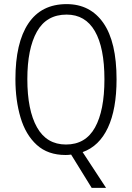

<svg xmlns="http://www.w3.org/2000/svg" viewBox="-20 -744 642 934"><path d="M547 -358Q547 -213 505 -123Q463 -33 382 -4L496 170H426L326 8Q313 10 299 10Q213 10 159 -39Q105 -88 80 -172Q55 -256 55 -359Q55 -536 118 -630Q181 -724 304 -724Q419 -724 483 -632Q547 -540 547 -358ZM113 -359Q113 -208 160 -124.5Q207 -41 301 -41Q396 -41 442 -123.5Q488 -206 488 -358Q488 -512 441.5 -592.5Q395 -673 304 -673Q206 -673 159.5 -590Q113 -507 113 -359Z"/></svg>

Font: Noto Sans Devanagari UI Condensed Light
Style: Regular
Weight: 300
Width: 3
Designer: Jelle Bosma - Monotype Design Team
Foundry: Monotype Imaging Inc.
Version: Version 2.004; ttfautohint (v1.8.4.7-5d5b)